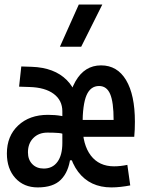

<svg xmlns="http://www.w3.org/2000/svg" viewBox="-20 -815 626 845"><path d="M146 9.8Q85 9.8 47.6 -31.2Q10.3 -72.3 10.3 -139.6Q10.3 -216.3 60.1 -262.9Q109.9 -309.6 190.9 -309.6Q222.7 -309.6 249.5 -304.9Q276.4 -300.3 294.4 -292L272.9 -216.8Q260.3 -228 238.3 -229.7Q216.3 -231.4 189 -231.4Q150.4 -231.4 126.7 -207.5Q103 -183.6 103 -144.5Q103 -112.3 122.1 -92.8Q141.1 -73.2 172.4 -73.2Q211.4 -73.2 232.9 -102.8Q254.4 -132.3 254.4 -185.5V-271.5L328.6 -109.4H248.5L289.6 -120.1Q281.7 -58.1 248 -24.2Q214.4 9.8 146 9.8ZM254.4 -151.4V-191.4V-325.2Q254.4 -373.5 216.3 -401.9Q178.2 -430.2 109.9 -432.1L64 -433.6L73.7 -522.5L119.6 -521Q219.2 -517.6 273.9 -462.6Q328.6 -407.7 328.6 -309.6V-151.4ZM470.2 9.8Q376 9.8 324 -58.8Q272 -127.4 272 -259.8Q272 -387.2 312.3 -457.3Q352.5 -527.3 424.8 -527.3Q496.1 -527.3 534.9 -462.4Q573.7 -397.5 573.7 -279.3Q573.7 -262.7 573 -245.1Q572.3 -227.5 570.8 -212.9H334.5V-287.1H480Q480 -365.7 464.8 -401.1Q449.7 -436.5 416 -436.5Q378.4 -436.5 360.8 -395.8Q343.3 -355 343.3 -264.6Q343.3 -178.2 379.6 -130.6Q416 -83 481.9 -83Q509.8 -83 540.5 -89.4L553.2 1Q533.7 4.9 512 7.3Q490.2 9.8 470.2 9.8ZM243.7 -609.4 326.7 -794.9H430.2L337.4 -609.4Z"/></svg>

Font: Cascadia Code
Style: Regular
Weight: 400
Monospace: yes
Designer: Aaron Bell
Foundry: Saja Typeworks
Version: Version 2106.017